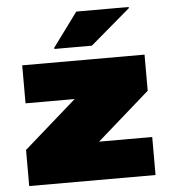

<svg xmlns="http://www.w3.org/2000/svg" viewBox="-52 -763 716 810"><g transform="rotate(-5 306.5 -358.0)"><path d="M39 0V-153L262 -349H54V-510H572V-357L349 -161H574V0ZM195 -567V-572L301 -716H523V-711L354 -567Z"/></g></svg>

Font: Saira Expanded Black
Style: Regular
Weight: 900
Width: 7
Designer: Hector Gatti with collaboration of the Omnibus-Type team
Foundry: Omnibus-Type
Version: Version 1.101